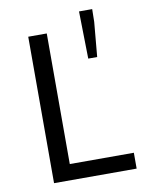

<svg xmlns="http://www.w3.org/2000/svg" viewBox="-83 -787 651 847"><g transform="rotate(-10 243.0 -363.5)"><path d="M90 0V-656H173V-71H460V0ZM334 -515 330 -727H389L388 -670L374 -515Z"/></g></svg>

Font: Giro Regular
Style: Regular
Weight: 400
Designer: Paul D. Hunt
Foundry: Adobe Systems Incorporated
Version: Version 1.000;PS 1.0;hotconv 1.0.88;makeotf.lib2.5.647800